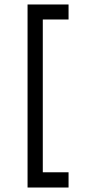

<svg xmlns="http://www.w3.org/2000/svg" viewBox="-20 -788 391 857"><path d="M286 -701H171V-19H286V49H103V-768H286Z"/></svg>

Font: SUITE
Style: Regular
Weight: 400
Designer: Sun
Foundry: Sun
Version: Version 2.040